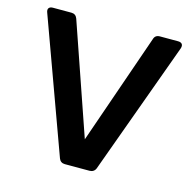

<svg xmlns="http://www.w3.org/2000/svg" viewBox="-103 -804 912 908"><g transform="rotate(15 353.0 -350.0)"><path d="M541 -679 353 -138 166 -679C161 -693 151 -700 137 -700H46C28 -700 19 -689 26 -671L263 -20C268 -7 278 0 292 0H413C427 0 438 -7 443 -20L680 -671C686 -689 678 -700 659 -700H570C555 -700 545 -693 541 -679Z"/></g></svg>

Font: Arvore Sans SemiBold
Style: Regular
Weight: 600
Designer: Jonny Pinhorn (Latin) Dan Schunck (customization for Arvore)
Version: Version 1.000;Glyphs 3.3 (3305)